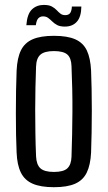

<svg xmlns="http://www.w3.org/2000/svg" viewBox="-20 -753 438 780"><path d="M199 7.5Q145 7.5 112.5 -6.8Q80 -21 64.8 -52Q49.5 -83 47.5 -133Q46 -163.5 45.2 -205.2Q44.5 -247 44.5 -293Q44.5 -339 45.2 -384.2Q46 -429.5 47.5 -466.5Q50 -518 65.2 -548.8Q80.5 -579.5 112.8 -593.5Q145 -607.5 199 -607.5Q254 -607.5 286 -593.2Q318 -579 332.8 -548Q347.5 -517 350 -466.5Q351.5 -432.5 352.2 -390.5Q353 -348.5 353 -303.8Q353 -259 352.2 -215Q351.5 -171 350 -133Q347.5 -83 332.5 -52Q317.5 -21 285.5 -6.8Q253.5 7.5 199 7.5ZM199 -54.5Q238.5 -54.5 254 -69.5Q269.5 -84.5 270.5 -116.5Q272 -162 273 -207.2Q274 -252.5 274.2 -298.2Q274.5 -344 273.5 -390.5Q272.5 -437 270.5 -484Q269.5 -517.5 253.5 -531.5Q237.5 -545.5 199 -545.5Q160.5 -545.5 144 -530.8Q127.5 -516 126.5 -482.5Q125 -442.5 124 -398Q123 -353.5 123 -306.5Q123 -259.5 123.8 -211.8Q124.5 -164 126.5 -118Q128 -84 144.2 -69.2Q160.5 -54.5 199 -54.5ZM272 -726.5H310.5Q310 -684.5 292.2 -664.8Q274.5 -645 243.5 -645Q224 -645 212.2 -651.2Q200.5 -657.5 192 -666Q183.5 -674.5 175.2 -680.5Q167 -686.5 154.5 -686.5Q144 -686.5 136.2 -679.2Q128.5 -672 125.5 -650.5H87Q90.5 -696.5 109.8 -714.8Q129 -733 158 -733Q178.5 -733 190.2 -726.8Q202 -720.5 209.8 -712.2Q217.5 -704 225.2 -697.8Q233 -691.5 245 -691.5Q260 -691.5 265.8 -701.2Q271.5 -711 272 -726.5Z"/></svg>

Font: Big Shoulders Text Thin
Style: Regular
Weight: 400
Version: Version 2.002